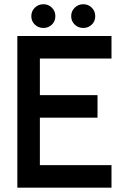

<svg xmlns="http://www.w3.org/2000/svg" viewBox="-20 -866 584 886"><path d="M60 0V-700H494.5V-596H164V-427H430V-323H164V-104H494.5V0ZM180.5 -737Q157 -737 140.8 -752.5Q124.5 -768 124.5 -791.5Q124.5 -814.5 140.8 -830.5Q157 -846.5 180.5 -846.5Q203.5 -846.5 219.5 -830.5Q235.5 -814.5 235.5 -791.5Q235.5 -768 219.5 -752.5Q203.5 -737 180.5 -737ZM364.5 -737Q341 -737 324.8 -752.5Q308.5 -768 308.5 -791.5Q308.5 -814.5 324.8 -830.5Q341 -846.5 364.5 -846.5Q387.5 -846.5 403.5 -830.5Q419.5 -814.5 419.5 -791.5Q419.5 -768 403.5 -752.5Q387.5 -737 364.5 -737Z"/></svg>

Font: Urbanist SemiBold
Style: Regular
Weight: 600
Designer: Corey Hu
Foundry: Corey Hu
Version: Version 1.321; ttfautohint (v1.8.4.7-5d5b)